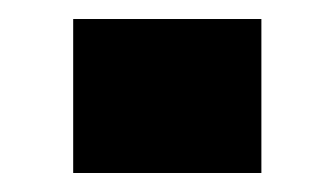

<svg xmlns="http://www.w3.org/2000/svg" viewBox="-20 -182 352 202"><path d="M57 0V-162H255V0Z"/></svg>

Font: Saira Semi Condensed Black
Style: Regular
Weight: 900
Width: 4
Designer: Hector Gatti with collaboration of the Omnibus-Type team
Foundry: Omnibus-Type
Version: Version 1.001; ttfautohint (v1.8)